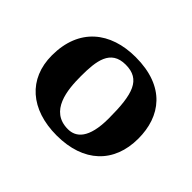

<svg xmlns="http://www.w3.org/2000/svg" viewBox="-104 -602 774 774"><g transform="rotate(45 283.0 -214.5)"><path d="M41 -205C41 -72 134 10 283 10C436 10 525 -76 525 -214C525 -340 454 -439 285 -439C142 -439 41 -360 41 -205ZM278 -389C363 -389 383 -326 383 -187C383 -72 342 -40 297 -40C193 -40 183 -151 183 -228C183 -315 192 -389 278 -389Z"/></g></svg>

Font: Libertinus Sans
Style: Bold
Weight: 700
Designer: Philipp H. Poll, Khaled Hosny
Foundry: Caleb Maclennan
Version: Version 7.050;RELEASE